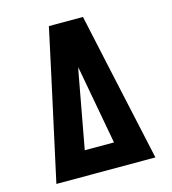

<svg xmlns="http://www.w3.org/2000/svg" viewBox="-109 -825 819 914"><g transform="rotate(-15 300.0 -367.5)"><path d="M56 0 163 -490 216 -735H384L437 -490L544 0ZM228 -120H372L304 -490Q303 -495 302 -500Q301 -505 300 -510Q299 -505 298 -500Q297 -495 296 -490Z"/></g></svg>

Font: Iosevka Slab Heavy Extended
Style: Regular
Weight: 900
Width: 7
Monospace: yes
Designer: Belleve Invis
Foundry: Belleve Invis
Version: Version 11.1.0; ttfautohint (v1.8.3)